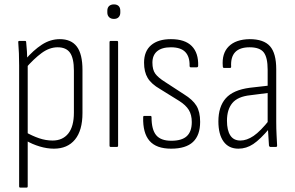

<svg xmlns="http://www.w3.org/2000/svg" viewBox="-20 -668 1342 873"><path d="M225 8Q194 8 160.5 -2Q127 -12 98 -29L97 -67Q127 -50 157.5 -39.5Q188 -29 219 -29Q265 -29 290.5 -61Q316 -93 316 -156V-347Q316 -403 298.5 -428Q281 -453 242 -453Q205 -453 169.5 -427Q134 -401 95 -356L94 -396Q132 -440 170.5 -465Q209 -490 252 -490Q304 -490 329.5 -456Q355 -422 355 -350V-154Q355 -75 321 -33.5Q287 8 225 8ZM72 185Q67 185 67 179V-371Q67 -399 66 -425.5Q65 -452 63 -475Q62 -482 68 -482H94Q99 -482 99 -476Q101 -457 102.5 -434Q104 -411 104 -396L106 -379V179Q106 185 101 185Z M483 0Q478 0 478 -6V-476Q478 -482 483 -482H512Q517 -482 517 -476V-6Q517 0 512 0ZM498 -582Q484 -582 476 -590Q468 -598 468 -611V-619Q468 -633 476 -640.5Q484 -648 498 -648Q512 -648 519.5 -640.5Q527 -633 527 -619V-611Q527 -598 519.5 -590Q512 -582 498 -582Z M758 8Q691 8 660 -27.5Q629 -63 631 -135Q631 -141 635 -141H665Q669 -141 669 -135Q669 -79 690 -53.5Q711 -28 759 -28Q807 -28 829.5 -49Q852 -70 852 -113Q852 -146 838.5 -168Q825 -190 795 -209L708 -263Q668 -286 651.5 -313.5Q635 -341 635 -383Q635 -435 667 -462.5Q699 -490 757 -490Q821 -490 852 -458.5Q883 -427 881 -368Q880 -362 875 -362H846Q845 -362 843.5 -363.5Q842 -365 842 -369Q843 -410 822.5 -431.5Q802 -453 757 -453Q716 -453 694.5 -435Q673 -417 673 -383Q673 -351 686 -333Q699 -315 731 -295L817 -239Q856 -215 873 -187.5Q890 -160 890 -114Q890 -53 857.5 -22.5Q825 8 758 8Z M1209 0Q1205 0 1203 -6Q1202 -28 1200 -54Q1198 -80 1198 -99L1197 -109V-351Q1197 -407 1179 -430Q1161 -453 1115 -453Q1026 -453 1031 -365Q1031 -359 1026 -359H999Q993 -359 993 -367Q988 -425 1020 -457Q1052 -489 1115 -490Q1179 -490 1207.5 -458Q1236 -426 1236 -353V-114Q1236 -82 1237.5 -55Q1239 -28 1240 -6Q1240 0 1235 0ZM1064 8Q1020 8 996.5 -24.5Q973 -57 973 -116Q973 -183 1006.5 -221Q1040 -259 1116 -269L1204 -279V-246L1118 -235Q1061 -229 1036.5 -199.5Q1012 -170 1012 -119Q1012 -76 1027 -52.5Q1042 -29 1073 -29Q1102 -29 1133 -50Q1164 -71 1206 -124V-85Q1163 -34 1131.5 -13Q1100 8 1064 8Z"/></svg>

Font: Sofia Sans Condensed ExtraLight
Style: Regular
Weight: 250
Version: Version 4.100